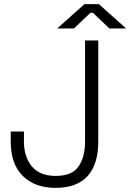

<svg xmlns="http://www.w3.org/2000/svg" viewBox="-20 -896 631 930"><path d="M32 -210V-259H96V-210Q96 -137 134 -90.5Q172 -44 250 -44Q330 -44 361 -90.5Q392 -137 392 -210V-700H456V-210Q456 -101 404.5 -43.5Q353 14 249 14Q149 14 90.5 -43.5Q32 -101 32 -210ZM257 -758 389 -876H459L591 -758H510L430 -834H418L338 -758Z"/></svg>

Font: Space Grotesk Frontify Light
Style: Regular
Weight: 300
Designer: Florian Karsten
Version: Version 2.000